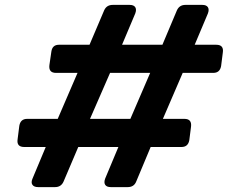

<svg xmlns="http://www.w3.org/2000/svg" viewBox="-20 -765 955 785"><path d="M136 0Q119 0 112.5 -9.5Q106 -19 113 -35L167 -164H79Q47 -164 52 -196L59 -251Q64 -279 91 -279H216L297 -467H209Q178 -467 182 -499L190 -554Q194 -582 221 -582H346L406 -723Q416 -745 441 -745H510Q527 -745 533 -735.5Q539 -726 533 -710L479 -582H644L703 -722Q713 -745 738 -745H807Q824 -745 830 -735.5Q836 -726 830 -710L776 -582H864Q896 -582 891 -550L884 -495Q879 -467 852 -467H727L646 -279H734Q765 -279 761 -247L754 -192Q749 -164 722 -164H596L537 -23Q528 0 502 0H433Q416 0 410 -9.5Q404 -19 410 -35L464 -164H300L240 -23Q230 0 205 0ZM348 -279H513L594 -467H430Z"/></svg>

Font: Pitagon Sans Text Bold
Style: Italic
Weight: 700
Italic angle: -8°
Designer: Travis Tran
Foundry: Pitagon
Version: Version 1.001; ttfautohint (v1.8.4.7-5d5b);gftools[0.9.26]